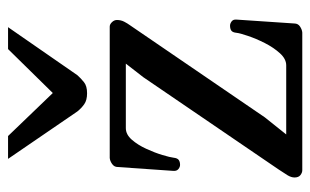

<svg xmlns="http://www.w3.org/2000/svg" viewBox="-169 -613 782 484"><g transform="rotate(-90 222.0 -371.0)"><path d="M34.7 0Q28.8 0 22.7 -4.6Q16.6 -9.3 16.6 -19.5Q16.6 -27.8 22.2 -37.1Q27.8 -46.4 37.1 -60.1L269.5 -400.9L315.4 -460L318.4 -444.8H141.1Q125 -444.8 111.8 -429.7Q98.6 -414.6 88.9 -393.3Q79.1 -372.1 73.2 -352.5Q67.4 -333 66.4 -324.2Q65.4 -314.9 60.8 -311.5Q56.2 -308.1 48.3 -308.1Q43 -308.1 37.8 -312.3Q32.7 -316.4 33.2 -324.7L43 -465.3Q43 -474.1 50.8 -479.5Q58.6 -484.9 65.9 -485.4H397Q402.8 -485.4 408.2 -479.7Q413.6 -474.1 413.6 -467.3Q413.6 -457 409.2 -448.7Q404.8 -440.4 400.9 -435.1L168 -94.2L106.4 -17.1L97.2 -40.5H299.3Q315.4 -40.5 329.8 -56.4Q344.2 -72.3 355.5 -94.5Q366.7 -116.7 373.5 -137Q380.4 -157.2 381.3 -166Q382.3 -175.8 387 -179Q391.6 -182.1 399.4 -182.1Q404.8 -182.1 410.2 -178Q415.5 -173.8 414.6 -165.5L404.8 -20Q404.8 -10.7 397 -5.6Q389.2 -0.5 381.8 0ZM229 -542.5Q211.4 -542.5 201.4 -549.6Q191.4 -556.6 183.1 -566.9L63.5 -741.7H121.1L229.5 -628.9L340.3 -741.7H395.5L274.4 -566.9Q266.6 -558.1 256.8 -550.3Q247.1 -542.5 229 -542.5Z"/></g></svg>

Font: Gelasio
Style: Regular
Weight: 400
Designer: Eben Sorkin
Foundry: Eben Sorkin
Version: Version 1.008